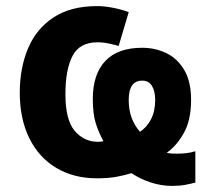

<svg xmlns="http://www.w3.org/2000/svg" viewBox="-20 -576 696 631"><path d="M300 -556Q324 -556 353.5 -550Q383 -544 403 -536L370 -425Q356 -429 337.5 -433Q319 -437 300 -437Q242 -437 218.5 -392.5Q195 -348 195 -266Q195 -182 225.5 -146Q256 -110 302 -110Q312 -110 320 -112Q305 -139 295 -170Q285 -201 285 -251Q285 -332 326 -375.5Q367 -419 447 -419Q490 -419 526.5 -401.5Q563 -384 585.5 -346Q608 -308 608 -248Q608 -181 584 -138.5Q560 -96 528 -74Q536 -72 543 -71.5Q550 -71 562 -71Q576 -71 591 -72.5Q606 -74 622 -79V24Q608 28 588.5 31.5Q569 35 546 35Q510 35 475 23.5Q440 12 412 -7Q390 0 363 5Q336 10 299 10Q222 10 164.5 -24.5Q107 -59 76 -122.5Q45 -186 45 -271Q45 -352 72 -416.5Q99 -481 155.5 -518.5Q212 -556 300 -556ZM447 -311Q403 -311 403 -247Q403 -214 413 -188Q423 -162 440 -143Q462 -157 476 -183.5Q490 -210 490 -248Q490 -276 479.5 -293.5Q469 -311 447 -311Z"/></svg>

Font: Noto Sans
Style: Bold
Weight: 700
Designer: Monotype Design Team
Foundry: Monotype Imaging Inc.
Version: Version 2.000;GOOG;noto-source:20170915:90ef993387c0; ttfaut